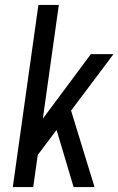

<svg xmlns="http://www.w3.org/2000/svg" viewBox="-20 -760 481 780"><path d="M82 -181 349 -540H441L106 -94ZM136 -740H219L115 0H32ZM197 -275 261 -336 364 0H279Z"/></svg>

Font: Pathway Extreme Condensed
Style: Italic
Weight: 400
Width: 3
Italic angle: -8°
Version: Version 1.001;gftools[0.9.26]